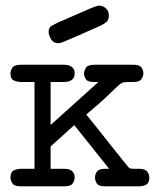

<svg xmlns="http://www.w3.org/2000/svg" viewBox="-20 -659 565 679"><path d="M152 -546Q152 -562 163 -568Q174 -574 182 -578Q231 -599 259 -611.5Q287 -624 301.5 -630Q316 -636 321.5 -637.5Q327 -639 331 -639Q344 -639 354.5 -629.5Q365 -620 365 -604Q365 -587 354.5 -579.5Q344 -572 335 -568Q281 -544 252.5 -531.5Q224 -519 210.5 -513.5Q197 -508 193.5 -507Q190 -506 186 -506Q169 -506 160.5 -520.5Q152 -535 152 -546ZM17 -30Q17 -52 30 -57Q43 -62 54 -62H102V-369H55Q43 -369 30 -374Q17 -379 17 -400Q17 -408 23.5 -419Q30 -430 54 -430H207Q219 -430 226.5 -426.5Q234 -423 238 -418.5Q242 -414 243 -409Q244 -404 244 -400Q244 -389 240 -383Q236 -377 230 -374Q224 -371 217.5 -370Q211 -369 206 -369H159V-217L328 -369H312Q289 -369 283 -380Q277 -391 277 -399Q277 -406 283 -418Q289 -430 313 -430H452Q473 -430 480 -420.5Q487 -411 487 -400Q487 -389 480 -379Q473 -369 451 -369H431Q418 -369 411.5 -366Q405 -363 393 -351.5Q381 -340 357 -317Q333 -294 285 -254Q304 -231 329 -199.5Q354 -168 376.5 -139.5Q399 -111 415.5 -90.5Q432 -70 434 -68Q439 -63 443 -62.5Q447 -62 458 -62H472Q493 -62 500.5 -52.5Q508 -43 508 -31Q508 -12 497 -6Q486 0 471 0H352Q329 0 322.5 -10Q316 -20 316 -31Q316 -43 323 -52.5Q330 -62 350 -62H366L243 -216H242L159 -141V-62H206Q210 -62 216.5 -61.5Q223 -61 229 -58Q235 -55 239.5 -48.5Q244 -42 244 -31Q244 -22 237.5 -11Q231 0 207 0H54Q30 0 23.5 -11Q17 -22 17 -30Z"/></svg>

Font: CMU Typewriter Custom
Style: Regular
Weight: 500
Monospace: yes
Version: Version 0.7.0